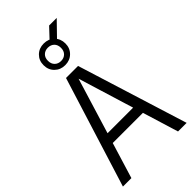

<svg xmlns="http://www.w3.org/2000/svg" viewBox="-314 -1132 1214 1214"><g transform="rotate(-45 293.5 -525.0)"><path d="M8.6 0 239.6 -740H347.3L578.3 0H501.3L285.8 -702.7H299.3L84.3 0ZM123 -240.3 139.7 -307.3H446.9L463.6 -240.3ZM293.8 -800.6Q251.7 -800.6 223.9 -828.1Q196.2 -855.5 196.2 -897.2Q196.2 -939.3 223.9 -966.6Q251.7 -993.9 293.8 -993.9Q336.3 -993.9 363.9 -966.6Q391.5 -939.3 391.5 -897.2Q391.5 -855.5 363.9 -828.1Q336.3 -800.6 293.8 -800.6ZM293.8 -837.7Q319.5 -837.7 335.8 -853.7Q352.1 -869.8 352.1 -897.2Q352.1 -925.1 335.8 -941Q319.5 -956.8 293.8 -956.8Q268.3 -956.8 251.9 -941Q235.5 -925.1 235.5 -897.2Q235.5 -869.8 251.9 -853.7Q268.3 -837.7 293.8 -837.7ZM365.2 -945.8 324.2 -970.8 398.8 -1050.2H466.7Z"/></g></svg>

Font: Encode Sans Condensed Thin
Style: Regular
Weight: 100
Width: 3
Designer: Multiple Designers
Foundry: Impallari Type
Version: Version 3.002